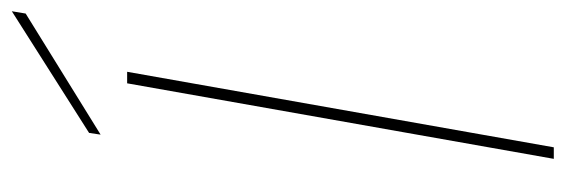

<svg xmlns="http://www.w3.org/2000/svg" viewBox="-344 -636 980 333"><g transform="rotate(-90 146.5 -470.0)"><path d="M37 0 168 -740H188L57 0ZM82 -806 293 -940 289 -916 79 -786Z"/></g></svg>

Font: Poppins Variable
Style: Italic
Weight: 100
Italic angle: -10°
Designer: Jonny Pinhorn
Foundry: Indian Type Foundry
Version: Version 6.000